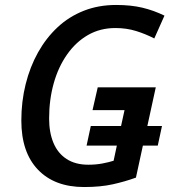

<svg xmlns="http://www.w3.org/2000/svg" viewBox="-20 -744 689 774"><path d="M319 10Q200 10 133 -60Q66 -130 66 -258Q66 -335 83.5 -405Q101 -475 133.5 -533Q166 -591 212 -634Q258 -677 317.5 -700.5Q377 -724 448 -724Q508 -724 554 -713Q600 -702 643 -681L602 -589Q567 -607 528.5 -619Q490 -631 445 -631Q384 -631 335 -603Q286 -575 250.5 -524.5Q215 -474 196.5 -408Q178 -342 178 -266Q178 -210 195.5 -168Q213 -126 248.5 -103Q284 -80 336 -80Q367 -80 393 -85Q419 -90 438 -96L451 -157H329L346 -236H468L482 -300H353L374 -392H608L574 -236H633L616 -157H556L528 -28Q484 -12 434.5 -1Q385 10 319 10Z"/></svg>

Font: Noto Sans Display Medium
Style: Italic
Weight: 500
Italic angle: -12°
Designer: Monotype Design Team
Foundry: Monotype Imaging Inc.
Version: Version 2.003